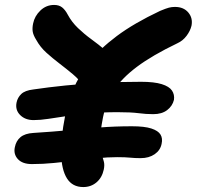

<svg xmlns="http://www.w3.org/2000/svg" viewBox="-20 -739 796 777"><path d="M317 18Q273 18 251 -17Q229 -52 227.5 -116.5Q226 -181 243 -267Q254 -321 276 -376Q298 -431 340.5 -486Q383 -541 452.5 -593Q522 -645 628 -695Q652 -705 663.5 -708Q675 -711 688 -711Q723 -711 742 -688.5Q761 -666 755 -635Q750 -614 735 -594Q720 -574 698 -564Q596 -515 534 -468.5Q472 -422 440.5 -372.5Q409 -323 397 -265Q385 -204 385 -170.5Q385 -137 390.5 -118.5Q396 -100 400 -86Q404 -72 400 -53Q393 -20 370.5 -1Q348 18 317 18ZM109 -75Q71 -75 52.5 -95Q34 -115 40 -143Q45 -169 63 -184Q81 -199 115 -201Q193 -206 257 -212Q321 -218 382.5 -223Q444 -228 514 -228Q565 -228 592.5 -219Q620 -210 629.5 -194.5Q639 -179 634 -157Q629 -131 606 -115Q583 -99 549 -99Q525 -99 506.5 -101Q488 -103 454 -103Q415 -103 373 -98.5Q331 -94 287 -89Q243 -84 198.5 -79.5Q154 -75 109 -75ZM116 -253Q82 -253 61.5 -273.5Q41 -294 47 -324Q51 -344 66 -358.5Q81 -373 115 -377Q176 -386 244.5 -393Q313 -400 389.5 -404Q466 -408 551 -408Q604 -408 634.5 -398.5Q665 -389 676 -372.5Q687 -356 684 -335Q678 -310 656.5 -293.5Q635 -277 600 -277Q585 -277 570.5 -278Q556 -279 540.5 -281Q525 -283 504.5 -284Q484 -285 456 -285Q392 -285 340.5 -280Q289 -275 248.5 -269Q208 -263 175.5 -258Q143 -253 116 -253ZM376 -358Q360 -358 346 -365.5Q332 -373 322 -386Q302 -416 275 -438.5Q248 -461 220.5 -482Q193 -503 168 -525.5Q143 -548 127 -577Q115 -596 112.5 -610.5Q110 -625 114 -644Q120 -674 143.5 -696.5Q167 -719 199 -719Q219 -719 231.5 -709Q244 -699 254 -680Q270 -650 295.5 -625.5Q321 -601 350 -580Q379 -559 406.5 -535.5Q434 -512 453 -483Q465 -467 462.5 -446Q460 -425 447 -404.5Q434 -384 415.5 -371Q397 -358 376 -358Z"/></svg>

Font: Shantell Sans
Style: Bold Italic
Weight: 700
Italic angle: -11°
Designer: Stephen Nixon, Anya Danilova, Shantell Martin
Foundry: Arrow Type
Version: Version 1.011;[c5ecc13dd]